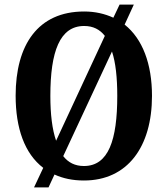

<svg xmlns="http://www.w3.org/2000/svg" viewBox="-20 -775 729 835"><path d="M168 -45 128 40H191L217 -16C254 1 296 10 345 10C535 10 641 -137 641 -358C641 -497 600 -606 522 -668L562 -755H500L473 -698C436 -715 394 -725 346 -725C145 -725 48 -580 48 -359C48 -217 87 -107 168 -45ZM436 -619 224 -163C207 -212 199 -278 199 -358C199 -551 240 -662 346 -662C385 -662 414 -647 436 -619ZM345 -53C306 -53 277 -68 255 -96L467 -551C483 -503 490 -437 490 -358C490 -166 452 -53 345 -53Z"/></svg>

Font: Noto Serif Condensed
Style: Bold
Weight: 700
Width: 3
Designer: Monotype Design Team
Foundry: Monotype Imaging Inc.
Version: Version 2.015